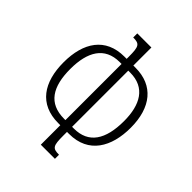

<svg xmlns="http://www.w3.org/2000/svg" viewBox="-204 -824 933 933"><g transform="rotate(45 263.0 -357.0)"><path d="M300 -134C434 -134 491 -236 491 -367C491 -507 423 -590 301 -590H286V-714H189V-686C233 -686 240 -675 240 -605V-590H225C95 -590 35 -497 35 -362C35 -225 95 -134 226 -134H240V0H337V-28C292 -28 286 -39 286 -109V-134ZM240 -169H231C124 -169 81 -240 81 -362C81 -479 124 -555 227 -555H240ZM286 -555H299C403 -555 445 -479 445 -367C445 -240 399 -169 298 -169H286Z"/></g></svg>

Font: Noto Serif Armenian ExtraCondensed Light
Style: Regular
Weight: 300
Width: 2
Designer: Monotype Design Team
Foundry: Monotype Imaging Inc.
Version: Version 2.008